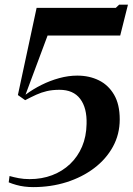

<svg xmlns="http://www.w3.org/2000/svg" viewBox="-20 -776 556 805"><path d="M20 -38Q37.5 -33 58.5 -29Q79.5 -25 104 -25Q155.5 -25 198.8 -41.5Q242 -58 274 -88.5Q306 -119 324 -161.2Q342 -203.5 343 -256Q345 -323.5 316.2 -361.5Q287.5 -399.5 229.5 -399.5Q200 -399.5 176.5 -394Q153 -388.5 131.8 -378.8Q110.5 -369 85.5 -356L55 -377.5L133.5 -743H465.5L479.5 -756.5H516.5L484 -627H179.5L87 -379Q118 -402 154 -420Q190 -438 228.5 -448.5Q267 -459 304 -459Q354.5 -459 394.5 -439.2Q434.5 -419.5 458.2 -379Q482 -338.5 482 -275.5Q482 -213 453.5 -161Q425 -109 374.8 -71Q324.5 -33 259 -12.2Q193.5 8.5 119 8.5Q100.5 8.5 82.5 6.2Q64.5 4 47.8 -0.8Q31 -5.5 16.5 -11.5Z"/></svg>

Font: Merriweather 144pt SemiBold
Style: Italic
Weight: 600
Italic angle: -7.8°
Version: Version 2.101